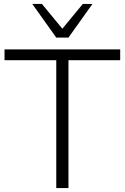

<svg xmlns="http://www.w3.org/2000/svg" viewBox="-20 -956 634 976"><path d="M266 0V-650H3V-705H591V-650H328V0ZM266 -765 144 -936H193L297 -810L401 -936H450L328 -765Z"/></svg>

Font: Nunito Sans 12pt ExtraLight Light
Style: Regular
Weight: 300
Version: Version 3.101;gftools[0.9.27]